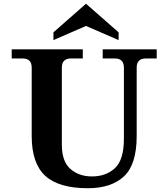

<svg xmlns="http://www.w3.org/2000/svg" viewBox="-20 -996 876 1026"><path d="M449.2 9.8Q293.9 9.8 221.7 -56.6Q149.4 -123 149.4 -269V-634.8Q149.4 -683.6 100.6 -683.6H42.5V-732.4H422.4V-683.6H359.4Q310.5 -683.6 310.5 -634.8V-223.1Q310.5 -132.8 356.4 -93Q402.3 -53.2 471.2 -53.2Q546.9 -53.2 594.5 -97.7Q642.1 -142.1 642.1 -255.9V-634.8Q642.1 -683.6 593.3 -683.6H528.8V-732.4H817.4V-683.6H759.3Q710.4 -683.6 710.4 -634.8V-269Q710.4 -117.2 642.6 -53.7Q574.7 9.8 449.2 9.8ZM613.8 -781.7 439.5 -857.4 265.6 -781.7V-823.2L439.5 -976.1L613.8 -823.2Z"/></svg>

Font: Munson
Style: Bold
Weight: 700
Designer: Paul James MIller
Foundry: High-Logic / Made with FontCreator
Version: Version 2.10;May 5, 2019;FontCreator 11.5.0.2430 64-bit